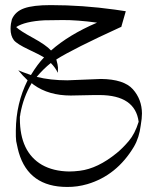

<svg xmlns="http://www.w3.org/2000/svg" viewBox="-20 -365 585 764"><path d="M248 -45.4 381.8 -50.8Q473.1 -49.8 508.8 -9.8Q544.4 30.3 544.9 86.4Q544.9 106 540 133.8Q534.2 182.1 513.2 218.3Q444.8 333 327.6 367.7Q287.1 379.4 247.1 378.9Q94.7 378.9 54.7 241.7Q52.2 234.4 50.8 226.6L44.4 196.8Q42.5 181.6 43 153.8Q43.9 46.4 89.8 -45.4Q71.3 -62.5 52.7 -85.4Q67.9 -78.6 103 -66.4Q129.4 -109.9 155.3 -136.7Q141.6 -145.5 94.5 -167.7Q47.4 -189.9 35.2 -205.1Q22 -222.7 22 -250Q22 -259.3 23.4 -270L27.3 -288.1Q40.5 -319.3 76.2 -332Q111.8 -344.7 181.6 -344.7Q308.1 -344.7 437.5 -326.7L480.5 -320.3L462.4 -257.3H460.4Q272.5 -171.4 204.1 -128.4Q210.4 -106 210.7 -96.2Q210.9 -86.4 210.4 -82Q210 -77.6 210 -75.2Q200.7 -95.7 182.1 -114.3Q152.8 -90.8 126 -59.1Q180.7 -45.4 248 -45.4ZM44.4 -257.3Q59.1 -242.7 111.1 -214.4Q163.1 -186 183.1 -164.1Q254.4 -227.1 366.2 -274.9Q286.6 -285.6 229.7 -285.2Q172.9 -284.7 156.2 -284.2Q78.6 -279.8 44.4 -257.3ZM356 13.2 261.7 15.1Q173.8 15.1 114.7 -27.3Q109.9 -31.2 106 -34.2Q72.8 21.5 61 87.9Q61 92.3 59.1 99.6V106.9Q59.1 239.7 147 291Q191.9 316.4 254.9 317.4Q274.4 317.4 297.4 314.5Q369.1 305.7 444.8 243.7Q468.3 224.6 492.7 195.8Q517.1 167 531.7 119.6Q518.1 14.2 377 13.2Z"/></svg>

Font: AMoshref-Thulth
Style: Regular
Weight: 400
Designer: Ali Moshref
Foundry: Ali Moshref
Version: Version 0.1